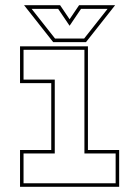

<svg xmlns="http://www.w3.org/2000/svg" viewBox="-20 -718 535 738"><path d="M57 0V-141.5H177V-398.5H57V-540H318V-141.5H438V0ZM70.5 -13.5H424.5V-128H304.5V-526.5H70.5V-412H190.5V-128H70.5ZM184.5 -556 72.5 -698H211L247.5 -644L284 -698H422.5L310.5 -556ZM191.5 -570H303.5L393.5 -684H291.5L247.5 -619L203.5 -684H101.5Z"/></svg>

Font: Tourney Thin
Style: Regular
Weight: 100
Designer: Tyler Finck
Foundry: Etcetera Type Co
Version: Version 1.015